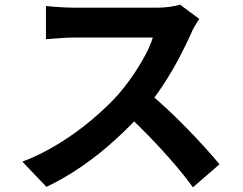

<svg xmlns="http://www.w3.org/2000/svg" viewBox="-20 -759 1040 823"><path d="M834 -678Q828 -669 816.5 -650Q805 -631 799 -615Q778 -568 747.5 -510Q717 -452 678.5 -393.5Q640 -335 597 -284Q541 -221 473.5 -159.5Q406 -98 331.5 -46.5Q257 5 179 42L76 -66Q157 -97 233 -144Q309 -191 374 -246Q439 -301 486 -353Q519 -391 548.5 -434Q578 -477 601 -519.5Q624 -562 635 -598Q625 -598 599 -598Q573 -598 538.5 -598Q504 -598 466 -598Q428 -598 393.5 -598Q359 -598 333 -598Q307 -598 296 -598Q275 -598 252 -596.5Q229 -595 208.5 -593.5Q188 -592 177 -591V-733Q192 -732 214 -730Q236 -728 258.5 -727Q281 -726 296 -726Q309 -726 337 -726Q365 -726 401 -726Q437 -726 475.5 -726Q514 -726 549.5 -726Q585 -726 611 -726Q637 -726 649 -726Q682 -726 709.5 -730Q737 -734 752 -739ZM610 -367Q649 -336 693 -295Q737 -254 780 -210Q823 -166 859.5 -125.5Q896 -85 921 -55L807 44Q770 -7 722.5 -62Q675 -117 622.5 -171.5Q570 -226 516 -275Z"/></svg>

Font: Noto Sans KR
Style: Bold
Weight: 700
Designer: Ryoko NISHIZUKA  (kana, bopomofo & ideographs); Paul D. Hunt (Latin, Greek & Cyrillic); Sandoll Communications , Soo-you
Foundry: Adobe
Version: Version 2.004-H2;hotconv 1.0.118;makeotfexe 2.5.65603